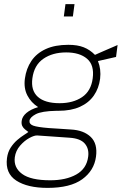

<svg xmlns="http://www.w3.org/2000/svg" viewBox="-20 -743 614 934"><path d="M211.5 171Q114 171 59.2 135.5Q4.5 100 14 26Q18 -3.5 32 -25Q46 -46.5 63.8 -61.8Q81.5 -77 96.8 -86.5Q112 -96 118 -101Q110 -107 101.8 -113.5Q93.5 -120 88.5 -129.8Q83.5 -139.5 85.5 -155Q88 -176 108.5 -193.5Q129 -211 165.5 -222Q131 -244 113 -279Q95 -314 101 -360Q107.5 -409.5 132.8 -446.8Q158 -484 202.8 -504.5Q247.5 -525 312.5 -525Q357 -525 387.2 -513Q417.5 -501 442 -476Q447 -478.5 462.5 -485.2Q478 -492 497 -500.2Q516 -508.5 531.8 -515.2Q547.5 -522 552 -524L544.5 -466L456.5 -446Q472.5 -406.5 467 -360Q461 -313.5 436.5 -278.2Q412 -243 369 -223.5Q326 -204 264 -204Q261.5 -204 259 -204Q256.5 -204 254 -204Q182 -202.5 154 -187.5Q126 -172.5 123.5 -156Q121.5 -139.5 141.2 -132Q161 -124.5 218 -120Q238.5 -118.5 265.2 -117Q292 -115.5 325.5 -113Q387.5 -109.5 421.5 -76.8Q455.5 -44 447 19Q438 87 380 129Q322 171 211.5 171ZM224.5 134Q301 134 351.2 105.8Q401.5 77.5 409 19Q414 -19.5 392.5 -44.5Q371 -69.5 319 -73L161.5 -84Q147.5 -85 123 -71.8Q98.5 -58.5 77.5 -34.2Q56.5 -10 52 22Q45.5 72 87.5 103Q129.5 134 224.5 134ZM270 -241Q335.5 -241 379.2 -270.5Q423 -300 431 -362Q439.5 -426.5 403.5 -457.2Q367.5 -488 302 -488Q235.5 -488 190.8 -457Q146 -426 137.5 -362Q129.5 -303 164 -272Q198.5 -241 270 -241ZM290.5 -663 298.5 -723H342.5L334.5 -663Z"/></svg>

Font: Public Sans Thin
Style: Italic
Weight: 100
Italic angle: -8°
Designer: The Public Sans project authors (U.S. Web Design System). Libre Franklin designed by Pablo Impallari and Rodrigo Fuenzal
Version: Version 2.000